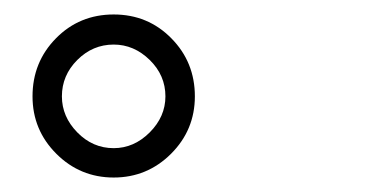

<svg xmlns="http://www.w3.org/2000/svg" viewBox="-20 -864 540 268"><path d="M25.4 -729.5Q25.4 -777.3 58.1 -810.5Q90.8 -843.8 138.7 -843.8Q186.5 -843.8 219.2 -810.5Q252 -777.3 252 -729.5Q252 -682.6 218.8 -649.4Q185.5 -616.2 138.7 -616.2Q91.8 -616.2 58.6 -649.4Q25.4 -682.6 25.4 -729.5ZM66.4 -729.5Q66.4 -701.2 87.9 -679.2Q109.4 -657.2 138.7 -657.2Q167 -657.2 189 -679.2Q210.9 -701.2 210.9 -729.5Q210.9 -758.8 189 -780.3Q167 -801.8 138.7 -801.8Q109.4 -801.8 87.9 -780.3Q66.4 -758.8 66.4 -729.5Z"/></svg>

Font: Gen Jyuu Gothic P Normal
Style: Regular
Weight: 300
Designer: [Source Han Sans]
Ryoko NISHIZUKA  (kana & ideographs); Paul D. Hunt (Latin, Greek & Cyrillic); Wenlong ZHANG  (bopomofo
Version: Version 1.002.20150607